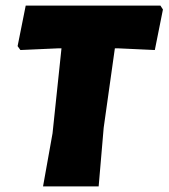

<svg xmlns="http://www.w3.org/2000/svg" viewBox="-20 -667 603 687"><path d="M554 -647 563 -633 534 -488 404 -494H391L351 -210L333 0H134L168 -190L200 -494H187L53 -488L43 -502L72 -647Z"/></svg>

Font: Alegreya Sans Black
Style: Italic
Weight: 900
Italic angle: -7°
Designer: Juan Pablo del Peral
Foundry: Huerta Tipografica
Version: Version 2.007